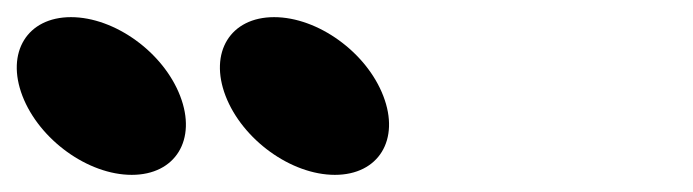

<svg xmlns="http://www.w3.org/2000/svg" viewBox="-224 -811 808 224"><path d="M-141.2 -791C-192.2 -791 -217.4 -750 -197.8 -699C-178.1 -648 -121.3 -607 -70.3 -607C-19.3 -607 5.9 -648 -13.8 -699C-33.4 -750 -90.2 -791 -141.2 -791ZM95.8 -791C44.8 -791 19.6 -750 39.2 -699C58.9 -648 115.7 -607 166.7 -607C217.7 -607 242.9 -648 223.2 -699C203.6 -750 146.8 -791 95.8 -791Z"/></svg>

Font: Hussar
Style: BdOpOblFour
Weight: 700
Foundry: Cannot Into Space Fonts
Version: Version 2.00